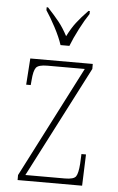

<svg xmlns="http://www.w3.org/2000/svg" viewBox="-54 -804 518 842"><g transform="rotate(5 204.5 -383.0)"><path d="M56 0V-22L307 -511H142Q103 -511 92.5 -497Q82 -483 79 -442L77 -420H57L65 -536H340V-514L88 -25H262Q301 -25 310.5 -39Q320 -53 323 -95L325 -138H345L340 0ZM192 -606Q181 -640 158.5 -682.5Q136 -725 117 -753V-766H123Q153 -734 173.5 -708.5Q194 -683 213 -647Q231 -683 250.5 -708.5Q270 -734 301 -766H307V-753Q288 -725 266 -682.5Q244 -640 231 -606Z"/></g></svg>

Font: Noto Serif Lao Condensed Thin
Style: Regular
Weight: 100
Width: 3
Designer: Monotype Design Team
Foundry: Monotype Imaging Inc.
Version: Version 2.003; ttfautohint (v1.8.4.7-5d5b)